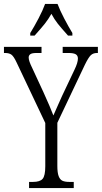

<svg xmlns="http://www.w3.org/2000/svg" viewBox="-25 -951 515 971"><path d="M122 -31H142Q177 -31 190.5 -46.5Q204 -62 204 -110V-329L59 -635Q45 -665 33.5 -674Q22 -683 1 -683H-5V-714H185V-683H159Q137 -683 128.5 -677Q120 -671 120 -660Q120 -643 138 -607L195 -484Q230 -407 245 -367L268 -419L289 -466L352 -599Q369 -634 369 -655Q369 -670 358 -676.5Q347 -683 322 -683H292V-714H470V-683H465Q446 -683 434 -671.5Q422 -660 404 -623L265 -330V-112Q265 -78 271.5 -60.5Q278 -43 290.5 -37Q303 -31 326 -31H348V0H122ZM128 -784Q148 -816 170 -858Q192 -900 203 -931H266Q278 -899 300 -857Q322 -815 341 -784V-771H319Q284 -810 267 -831.5Q250 -853 235 -881Q219 -853 202 -831.5Q185 -810 150 -771H128Z"/></svg>

Font: Noto Serif CondLight
Style: Regular
Weight: 300
Width: 3
Designer: Monotype Design Team
Foundry: Monotype Imaging Inc.
Version: Version 1.001